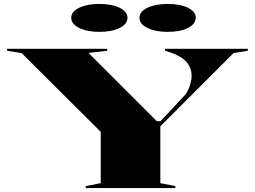

<svg xmlns="http://www.w3.org/2000/svg" viewBox="-20 -956 1296 976"><path d="M416 0V-10L492 -25V-286L90 -686L16 -698V-708H525V-698L430 -687L777 -340H796L923 -476Q940 -502 947 -527Q954 -552 954 -570Q954 -615 922.5 -646.5Q891 -678 819 -698V-708H1240V-698L1167 -686L795 -314V-25L871 -10V0ZM832 -936Q896 -936 935.5 -916.5Q975 -897 975 -866Q975 -834 935.5 -814Q896 -794 832 -794Q770 -794 729.5 -814Q689 -834 689 -866Q689 -897 729.5 -916.5Q770 -936 832 -936ZM485 -936Q549 -936 588.5 -916.5Q628 -897 628 -866Q628 -834 588.5 -814Q549 -794 485 -794Q423 -794 382.5 -814Q342 -834 342 -866Q342 -897 382.5 -916.5Q423 -936 485 -936Z"/></svg>

Font: Kalnia Expanded Medium
Style: Regular
Weight: 500
Width: 7
Designer: Frida Medrano
Foundry: Frida Medrano
Version: Version 1.105